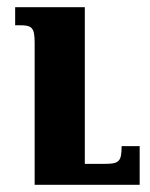

<svg xmlns="http://www.w3.org/2000/svg" viewBox="-20 -512 417 532"><path d="M367 -107H317C317 -63 309 -58 269 -58H215V-492H22V-442H35C68 -442 76 -436 76 -394V0H367Z"/></svg>

Font: Noto Serif Armenian SemiCondensed
Style: Bold
Weight: 700
Width: 4
Designer: Monotype Design Team
Foundry: Monotype Imaging Inc.
Version: Version 2.008